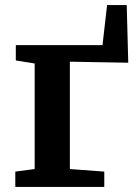

<svg xmlns="http://www.w3.org/2000/svg" viewBox="-20 -733 545 753"><path d="M477 -713 483 -487 254 -491V-70L389 -60V0H40V-60L116 -70V-484L42 -496V-556H382L400 -713Z"/></svg>

Font: Koeln Type Serif
Style: Bold
Weight: 700
Designer: Eben Sorkin
Foundry: Eben Sorkin
Version: Version 2.002